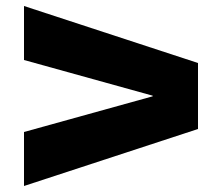

<svg xmlns="http://www.w3.org/2000/svg" viewBox="-20 -610 728 640"><path d="M60 10V-170L489 -289V-291L60 -410V-590L640 -400V-180Z"/></svg>

Font: M PLUS 1 Thin Black
Style: Regular
Weight: 900
Version: Version 1.001